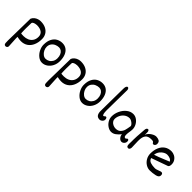

<svg xmlns="http://www.w3.org/2000/svg" viewBox="145 -1863 3249 3249"><g transform="rotate(45 1769.5 -238.0)"><path d="M60.5 -379.4Q75.2 -412.6 101.8 -433.3Q128.4 -454.1 158.4 -463.1Q188.5 -472.2 215.3 -472.2Q287.1 -472.2 338.4 -446.3Q389.6 -420.4 416.3 -375.5Q442.9 -330.6 442.9 -274.4Q442.9 -190.4 415 -127.2Q387.2 -64 335.7 -29.5Q284.2 4.9 215.3 4.9Q191.4 4.9 172.4 2.2Q153.3 -0.5 122.1 -6.8V33.2Q122.1 68.8 127 122.6Q131.8 175.3 131.8 209Q131.8 227.5 119.1 238.5Q106.4 249.5 92.3 249.5Q72.3 249.5 63.7 238.8Q55.2 228 53.2 208.7Q51.3 189.5 51.3 147.9Q51.3 75.7 60.5 -379.4ZM124 -94.2Q123.5 -90.3 145.3 -88.9Q167 -87.4 186 -87.4Q237.3 -87.4 280 -106.2Q322.8 -125 348.6 -163.8Q374.5 -202.6 374.5 -259.8Q374.5 -318.8 332 -349.6Q289.6 -380.4 214.4 -380.4Q197.8 -380.4 176.3 -375Q154.8 -369.6 139.2 -359.6Q123.5 -349.6 123.5 -336.4L120.6 -212.9Q119.6 -199.2 121.3 -154.5Q123 -109.9 124 -94.2Z M526.9 -225.6Q526.9 -310.5 556.4 -365.7Q585.9 -420.9 633.1 -446Q680.2 -471.2 734.9 -471.2Q793 -471.2 835 -441.2Q877 -411.1 899.2 -355.7Q921.4 -300.3 921.4 -225.6Q921.4 -157.7 893.3 -103.5Q865.2 -49.3 819.6 -19Q773.9 11.2 723.1 11.2Q671.9 11.2 626.5 -24.9Q581.1 -61 554 -116.5Q526.9 -171.9 526.9 -225.6ZM746.6 -378.4Q708 -378.4 671.9 -362.1Q635.7 -345.7 612.8 -313.5Q589.8 -281.2 589.8 -235.8Q589.8 -197.8 608.4 -161.4Q627 -125 656.7 -102.3Q686.5 -79.6 718.3 -79.6Q754.4 -79.6 786.4 -97.7Q818.4 -115.7 837.9 -149.7Q857.4 -183.6 857.4 -230Q857.4 -273.4 843 -307.1Q828.6 -340.8 803.2 -359.6Q777.8 -378.4 746.6 -378.4Z M1022.9 -379.4Q1037.6 -412.6 1064.2 -433.3Q1090.8 -454.1 1120.8 -463.1Q1150.9 -472.2 1177.7 -472.2Q1249.5 -472.2 1300.8 -446.3Q1352.1 -420.4 1378.7 -375.5Q1405.3 -330.6 1405.3 -274.4Q1405.3 -190.4 1377.4 -127.2Q1349.6 -64 1298.1 -29.5Q1246.6 4.9 1177.7 4.9Q1153.8 4.9 1134.8 2.2Q1115.7 -0.5 1084.5 -6.8V33.2Q1084.5 68.8 1089.4 122.6Q1094.2 175.3 1094.2 209Q1094.2 227.5 1081.5 238.5Q1068.8 249.5 1054.7 249.5Q1034.7 249.5 1026.1 238.8Q1017.6 228 1015.6 208.7Q1013.7 189.5 1013.7 147.9Q1013.7 75.7 1022.9 -379.4ZM1086.4 -94.2Q1085.9 -90.3 1107.7 -88.9Q1129.4 -87.4 1148.4 -87.4Q1199.7 -87.4 1242.4 -106.2Q1285.2 -125 1311 -163.8Q1336.9 -202.6 1336.9 -259.8Q1336.9 -318.8 1294.4 -349.6Q1252 -380.4 1176.8 -380.4Q1160.2 -380.4 1138.7 -375Q1117.2 -369.6 1101.6 -359.6Q1085.9 -349.6 1085.9 -336.4L1083 -212.9Q1082 -199.2 1083.7 -154.5Q1085.4 -109.9 1086.4 -94.2Z M1489.3 -225.6Q1489.3 -310.5 1518.8 -365.7Q1548.3 -420.9 1595.5 -446Q1642.6 -471.2 1697.3 -471.2Q1755.4 -471.2 1797.4 -441.2Q1839.4 -411.1 1861.6 -355.7Q1883.8 -300.3 1883.8 -225.6Q1883.8 -157.7 1855.7 -103.5Q1827.6 -49.3 1782 -19Q1736.3 11.2 1685.5 11.2Q1634.3 11.2 1588.9 -24.9Q1543.5 -61 1516.4 -116.5Q1489.3 -171.9 1489.3 -225.6ZM1709 -378.4Q1670.4 -378.4 1634.3 -362.1Q1598.1 -345.7 1575.2 -313.5Q1552.2 -281.2 1552.2 -235.8Q1552.2 -197.8 1570.8 -161.4Q1589.4 -125 1619.1 -102.3Q1648.9 -79.6 1680.7 -79.6Q1716.8 -79.6 1748.8 -97.7Q1780.8 -115.7 1800.3 -149.7Q1819.8 -183.6 1819.8 -230Q1819.8 -273.4 1805.4 -307.1Q1791 -340.8 1765.6 -359.6Q1740.2 -378.4 1709 -378.4Z M2163.6 -65.4Q2163.6 -46.4 2152.1 -30.8Q2140.6 -15.1 2124 -6.3Q2107.4 2.4 2094.2 2.4Q2046.4 2.4 2024.4 -28.3Q2002.4 -59.1 2002.9 -118.7L2009.3 -654.3Q2009.3 -686.5 2018.1 -706.3Q2026.9 -726.1 2045.4 -726.1Q2057.6 -726.1 2065.7 -711.7Q2073.7 -697.3 2073.7 -680.7L2067.4 -211.4V-194.8Q2067.4 -148.9 2074 -118.7Q2080.6 -88.4 2095.2 -88.4Q2101.6 -88.4 2106 -91.3Q2110.4 -94.2 2116.2 -100.1Q2122.1 -106 2126.2 -108.6Q2130.4 -111.3 2136.2 -111.3Q2149.4 -111.3 2156.5 -97.7Q2163.6 -84 2163.6 -65.4Z M2689.5 -65.4Q2689.5 -48.8 2680.2 -32.2Q2670.9 -15.6 2654.8 -4.9Q2638.7 5.9 2619.1 5.9Q2600.1 5.9 2580.8 -8.1Q2561.5 -22 2549.3 -44.7Q2537.1 -67.4 2537.1 -91.3Q2500.5 -44.9 2461.2 -16.8Q2421.9 11.2 2377.4 11.2Q2336.9 11.2 2295.2 -15.1Q2253.4 -41.5 2226.6 -86.2Q2199.7 -130.9 2199.7 -182.6Q2199.7 -252.4 2231.4 -319.3Q2263.2 -386.2 2316.7 -428.2Q2370.1 -470.2 2432.1 -470.2Q2479 -470.2 2519.3 -441.9Q2559.6 -413.6 2583.3 -368.9Q2606.9 -324.2 2606.9 -278.3Q2606.9 -258.8 2604 -239.3Q2601.1 -219.7 2600.6 -214.8Q2596.7 -191.9 2594.7 -174.3Q2592.8 -156.7 2592.8 -136.2Q2592.8 -107.4 2601.3 -95Q2609.9 -82.5 2627 -82.5Q2631.3 -82.5 2636 -85.9Q2640.6 -89.4 2647 -95.7Q2647.9 -96.7 2652.6 -100.8Q2657.2 -105 2661.1 -106.4Q2676.3 -106.4 2682.9 -96.7Q2689.5 -86.9 2689.5 -65.4ZM2545.4 -293Q2545.4 -308.1 2527.3 -327.6Q2509.3 -347.2 2484.1 -361.3Q2459 -375.5 2439 -375.5Q2388.7 -375.5 2349.1 -347.4Q2309.6 -319.3 2287.8 -275.4Q2266.1 -231.4 2266.1 -186Q2266.1 -156.2 2284.7 -132.6Q2303.2 -108.9 2332.8 -95.7Q2362.3 -82.5 2393.1 -82.5Q2450.2 -82.5 2481.4 -114.3Q2512.7 -146 2524.2 -186.8Q2535.6 -227.5 2545.4 -293Z M2810.1 -215.3V-198.2L2814.9 -47.9Q2814.9 -39.6 2811.3 -27.6Q2807.6 -15.6 2799.6 -6.6Q2791.5 2.4 2778.8 2.4Q2755.4 2.4 2746.6 -11.7Q2737.8 -25.9 2737.8 -58.1Q2737.8 -79.6 2738.8 -103Q2739.3 -110.8 2739.3 -123.5V-152.8V-169.4Q2739.3 -196.8 2741.9 -244.6Q2744.6 -292.5 2753.9 -412.1Q2755.4 -436.5 2764.9 -450.7Q2774.4 -464.8 2792 -464.8Q2801.8 -464.8 2810.3 -451.9Q2818.8 -439 2818.8 -410.6Q2818.8 -367.2 2817.4 -357.4Q2827.1 -388.7 2855.2 -415.8Q2883.3 -442.9 2916.5 -459Q2949.7 -475.1 2974.1 -475.1Q3014.2 -475.1 3044.9 -459.5Q3075.7 -443.8 3075.7 -397.5Q3075.7 -382.8 3069.3 -370.6Q3063 -358.4 3053 -351.6Q3043 -344.7 3032.2 -344.7Q3022.9 -344.7 3018.6 -348.1Q3014.2 -351.6 3010.3 -358.9Q3004.4 -370.1 2994.4 -376.2Q2984.4 -382.3 2959.5 -382.3H2948.2Q2874 -382.3 2842 -341.3Q2810.1 -300.3 2810.1 -215.3Z M3497.6 -65.4Q3497.6 -19.5 3431.4 -4.9Q3365.2 9.8 3300.8 9.8Q3252.4 9.8 3207.5 -18.3Q3162.6 -46.4 3134.8 -94.7Q3106.9 -143.1 3106.9 -200.7Q3106.9 -283.2 3133.8 -346.7Q3160.6 -410.2 3212.2 -445.6Q3263.7 -481 3334.5 -481Q3372.1 -481 3408.9 -462.4Q3445.8 -443.8 3469.7 -408.2Q3493.7 -372.6 3493.7 -324.2Q3493.7 -299.3 3486.3 -282.5Q3479 -265.6 3466.3 -261.2L3170.9 -155.8Q3186 -107.4 3232.4 -92.8Q3278.8 -78.1 3335.4 -78.1Q3354 -78.1 3372.6 -83.5Q3391.1 -88.9 3416.5 -98.6Q3432.6 -105 3443.1 -108.4Q3453.6 -111.8 3461.4 -111.8Q3479.5 -111.8 3488.5 -100.6Q3497.6 -89.4 3497.6 -65.4ZM3369.6 -307.6Q3418.9 -328.1 3437 -335Q3423.8 -363.3 3392.6 -376.5Q3361.3 -389.6 3320.3 -389.6Q3297.4 -389.6 3263.7 -372.3Q3230 -355 3201.7 -318.8Q3173.3 -282.7 3166 -230Q3202.6 -240.2 3249.5 -258.8Q3296.4 -277.3 3369.6 -307.6Z"/></g></svg>

Font: Dekko
Style: Regular
Weight: 400
Designer: Multiple
Foundry: Sorkin Type
Version: Version 2.001